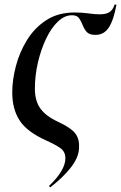

<svg xmlns="http://www.w3.org/2000/svg" viewBox="-20 -599 524 831"><path d="M33 -199Q33 -252 48.5 -312Q64 -372 96.5 -425Q129 -478 180 -511.5Q231 -545 303 -545Q335 -545 363 -541Q391 -537 411 -537Q440 -537 454.5 -547Q469 -557 476 -579H484Q472 -512 451 -480Q430 -448 393 -448Q366 -448 355 -461Q344 -474 337.5 -491Q331 -508 322 -520.5Q313 -533 291 -533Q259 -533 230 -505Q201 -477 179 -430.5Q157 -384 144 -328Q131 -272 131 -215Q131 -162 155 -129Q179 -96 231 -72Q289 -45 307 -20Q325 5 322 44Q320 84 285 128Q250 172 197 212L192 206Q263 138 263 86Q263 58 242.5 43Q222 28 182 10Q97 -28 65 -77.5Q33 -127 33 -199Z"/></svg>

Font: Noto Serif Display Condensed SemiBold
Style: Italic
Weight: 600
Width: 3
Italic angle: -12°
Designer: Monotype Design Team
Foundry: Monotype Imaging Inc.
Version: Version 2.009